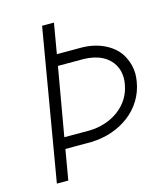

<svg xmlns="http://www.w3.org/2000/svg" viewBox="-106 -780 734 860"><g transform="rotate(-15 261.0 -350.0)"><path d="M170 -700 51 0H104L128 -140H249C381 -144 495 -223 515 -350C517 -362 518 -374 518 -385C518 -412 511 -439 497 -466C470 -519 402 -559 317 -560H201L225 -700ZM137 -192 192 -508H312C345 -507 373 -501 398 -488C446 -462 463 -420 463 -380C463 -370 462 -360 460 -350C444 -254 355 -194 254 -192Z"/></g></svg>

Font: Jost Light
Style: Italic
Weight: 300
Italic angle: -5°
Version: Version 3.710